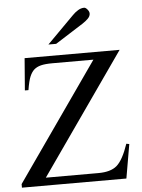

<svg xmlns="http://www.w3.org/2000/svg" viewBox="-59 -941 730 987"><g transform="rotate(-5 305.5 -447.0)"><path d="M583 -175.3 552.7 0H13.7V-18.6L437 -623.5H226.1Q188 -623.5 166 -617.9Q144 -612.3 129.9 -599.6Q117.2 -587.9 107.9 -566.4Q98.6 -544.9 90.8 -496.6H72.3L85.4 -662.1H575.7L140.6 -40.5H412.1Q475.1 -40.5 506.8 -67.4Q540 -95.7 567.9 -178.2ZM438.5 -861.8Q438.5 -847.7 426 -835.4Q413.6 -823.2 397.9 -813L253.4 -721.2H213.4L352.1 -860.8Q364.7 -874 380.6 -883.8Q396.5 -893.6 412.6 -893.6Q420.4 -893.6 429.4 -882.8Q438.5 -872.1 438.5 -861.8Z"/></g></svg>

Font: BabelStone Roman
Style: Regular
Weight: 400
Designer: Walt Agee, Victor Gaultney, Peter Martin, Debbi Hosken, Becca Hirsbrunner (SIL); Andrew West (BabelStone)
Foundry: BabelStone
Version: Version 16.000